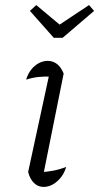

<svg xmlns="http://www.w3.org/2000/svg" viewBox="-20 -731 391 757"><path d="M147 -23 134 -52Q163 -53 189.5 -58Q216 -63 241 -73Q234 -49 220 -31.5Q206 -14 188.5 -4Q171 6 152 6Q130 6 114 -9.5Q98 -25 91 -53L179 -460L190 -429Q155 -430 131.5 -427.5Q108 -425 83 -417Q90 -440 103 -456.5Q116 -473 133 -482Q150 -491 168 -491Q189 -491 205 -478.5Q221 -466 231 -441ZM192 -582 98 -688 123 -711 215 -634 331 -711 351 -688 227 -582Z"/></svg>

Font: Piazzolla 8pt ExtraLight
Style: Italic
Weight: 250
Italic angle: -11.3°
Designer: Juan Pablo del Peral
Foundry: Huerta Tipografica
Version: Version 2.001